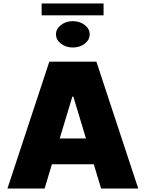

<svg xmlns="http://www.w3.org/2000/svg" viewBox="-20 -1081 835 1101"><path d="M235.8 0H22.7L262.8 -727.3H532.7L772.7 0H559.7L517.8 -139.2H277.7ZM322.4 -286.9H473L400.6 -527H394.9ZM397.7 -808.6Q358 -808.6 329.5 -830.7Q301.1 -852.8 301.1 -884.1Q301.1 -915.4 329.5 -937.5Q358 -959.7 397.7 -959.7Q437.9 -959.7 466.1 -937.5Q494.3 -915.4 494.3 -884.1Q494.3 -852.8 466.1 -830.7Q437.9 -808.6 397.7 -808.6ZM573.9 -1061.3V-993.2H218.8V-1061.3Z"/></svg>

Font: Inter UI Black
Style: Regular
Weight: 900
Designer: Rasmus Andersson
Foundry: rsms
Version: 3.2;8d6f07862